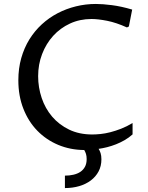

<svg xmlns="http://www.w3.org/2000/svg" viewBox="-20 -745 745 966"><path d="M647 -68.8Q628.4 -52.2 607.2 -40Q585.9 -27.8 563.7 -19Q541.5 -10.3 519.3 -4.6Q497.1 1 476.1 3.9Q481.9 12.7 486.1 25.4Q490.2 38.1 490.2 56.6Q490.2 90.3 476.1 117.2Q461.9 144 437 162.8Q412.1 181.6 378.7 191.4Q345.2 201.2 306.6 201.2V138.7Q329.6 138.7 349.6 134Q369.6 129.4 384.3 119.6Q398.9 109.9 407.5 94Q416 78.1 416 55.2Q416 40.5 412.6 29.5Q409.2 18.6 403.8 9.8Q333.5 9.3 272.9 -16.1Q212.4 -41.5 167.7 -87.4Q123 -133.3 97.7 -197.8Q72.3 -262.2 72.3 -341.3Q72.3 -400.9 86.9 -452.6Q101.6 -504.4 127.9 -546.9Q154.3 -589.4 190.4 -622.6Q226.6 -655.8 270 -678.5Q313.5 -701.2 362.3 -713.1Q411.1 -725.1 462.4 -725.1Q496.1 -725.1 543.5 -719Q590.8 -712.9 645 -696.8L628.4 -611.8L618.7 -606.9Q564.9 -631.3 518.8 -640.4Q472.7 -649.4 440.4 -649.4Q381.8 -649.4 332.5 -626.7Q283.2 -604 247.6 -564.7Q211.9 -525.4 191.9 -473.1Q171.9 -420.9 171.9 -361.8Q171.9 -305.2 189.7 -252.2Q207.5 -199.2 242.2 -158.4Q276.9 -117.7 327.6 -93Q378.4 -68.4 444.3 -68.4Q463.4 -68.4 486.3 -70.8Q509.3 -73.2 535.2 -79.8Q561 -86.4 589.4 -97.4Q617.7 -108.4 647 -126Z"/></svg>

Font: Proza Libre
Style: Regular
Weight: 400
Designer: Jasper de Waard
Foundry: Jasper de Waard
Version: Version 1.001; ttfautohint (v1.4.1.8-43bc)